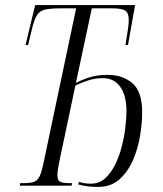

<svg xmlns="http://www.w3.org/2000/svg" viewBox="-20 -734 644 759"><path d="M367 5Q325 5 289 -5L292 -15Q305 -11 315 -9.5Q325 -8 340 -8Q372 -8 395 -28.5Q418 -49 434.5 -82Q451 -115 461 -153.5Q471 -192 475.5 -230Q480 -268 480 -297Q479 -359 454.5 -392Q430 -425 387 -425Q356 -425 328.5 -416Q301 -407 278 -396L214 -93Q207 -59 207 -41Q207 -21 217.5 -15.5Q228 -10 258 -10H265L263 0H58L60 -10H72Q98 -10 112.5 -14.5Q127 -19 135.5 -35Q144 -51 151 -85L281 -701H218Q179 -701 158 -696Q137 -691 126.5 -674.5Q116 -658 107 -622L91 -556H81L119 -714H514L486 -556H476Q482 -593 485.5 -616.5Q489 -640 489 -655Q489 -683 475 -692Q461 -701 425 -701H343L280 -406Q302 -418 333 -428Q364 -438 406 -438Q465 -438 503.5 -405Q542 -372 542 -290Q542 -247 533.5 -196Q525 -145 505 -99.5Q485 -54 451.5 -24.5Q418 5 367 5Z"/></svg>

Font: Noto Serif Display ExtraCondensed Light
Style: Italic
Weight: 300
Width: 2
Italic angle: -12°
Designer: Monotype Design Team
Foundry: Monotype Imaging Inc.
Version: Version 2.009